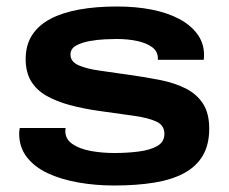

<svg xmlns="http://www.w3.org/2000/svg" viewBox="-20 -559 706 591"><path d="M331 12Q273 12 220 2.5Q167 -7 126.5 -26Q86 -45 62.5 -75.5Q39 -106 39 -148Q39 -153 39.5 -157Q40 -161 41 -165H182Q182 -164 181.5 -161Q181 -158 181 -156Q181 -131 202.5 -116Q224 -101 258.5 -94.5Q293 -88 332 -88Q371 -88 406.5 -92.5Q442 -97 464 -109.5Q486 -122 486 -147Q486 -173 462 -184.5Q438 -196 392.5 -202.5Q347 -209 282 -218Q234 -225 193.5 -236Q153 -247 122.5 -264.5Q92 -282 75.5 -309.5Q59 -337 59 -377Q59 -420 78.5 -450.5Q98 -481 134.5 -500.5Q171 -520 223 -529.5Q275 -539 340 -539Q398 -539 446.5 -529.5Q495 -520 531 -501Q567 -482 587.5 -454Q608 -426 608 -390Q608 -386 608 -382.5Q608 -379 607 -375H466V-379Q466 -401 448 -414Q430 -427 401.5 -433Q373 -439 339 -439Q327 -439 303.5 -438Q280 -437 255.5 -432.5Q231 -428 214 -418.5Q197 -409 197 -391Q197 -369 222 -358Q247 -347 287.5 -341.5Q328 -336 375 -329Q426 -322 471.5 -313Q517 -304 551 -287Q585 -270 604.5 -240.5Q624 -211 624 -163Q624 -114 604.5 -80.5Q585 -47 547.5 -26.5Q510 -6 455.5 3Q401 12 331 12Z"/></svg>

Font: Archivo SemiBold Expanded SemiBold
Style: Regular
Weight: 600
Width: 7
Version: Version 2.001